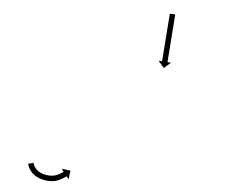

<svg xmlns="http://www.w3.org/2000/svg" viewBox="-64 -614 884 703"><g transform="rotate(-10 378.5 -262.5)"><path d="M21 -75.4C21 -76 21 -76.5 21 -77.1L1 -76.9C1 -76.3 1 -75.7 1 -75.1C1 -75.1 1 -75.1 1 -75C1 -75 1 -75 1 -75C1.1 -73.2 1.2 -71.4 1.3 -69.7C1.3 -69.7 1.3 -69.6 1.4 -69.5C1.4 -69.4 1.4 -69.3 1.4 -69.3C1.7 -66.6 2.1 -63.9 2.6 -61.2C2.6 -61.2 2.6 -61.1 2.7 -61C2.7 -60.9 2.7 -60.8 2.7 -60.8C3.5 -57.3 4.6 -53.9 5.8 -50.6C5.8 -50.6 5.8 -50.5 5.9 -50.3C6 -50.2 6 -50 6 -50C7.7 -46.2 9.6 -42.5 11.7 -38.9C11.7 -38.9 11.8 -38.7 11.9 -38.6C12 -38.5 12.1 -38.3 12.1 -38.3C14.8 -34.5 17.7 -30.8 20.9 -27.3C20.9 -27.3 21 -27.2 21.1 -27.1C21.2 -27 21.3 -26.9 21.3 -26.9C25 -23.4 28.8 -20.1 32.9 -17.1C32.9 -17.1 33 -17 33.1 -16.9C33.2 -16.8 33.4 -16.7 33.4 -16.7C37.8 -13.8 42.3 -11.1 47 -8.7C47 -8.7 47.1 -8.7 47.2 -8.6C47.3 -8.5 47.4 -8.5 47.4 -8.5C52.2 -6.3 57.2 -4.3 62.2 -2.6C62.2 -2.6 62.3 -2.6 62.4 -2.5C62.5 -2.5 62.6 -2.5 62.6 -2.5C67.5 -1 72.5 0.2 77.5 1.1C77.5 1.1 77.6 1.1 77.8 1.1C77.9 1.2 78.1 1.2 78.1 1.2C82.8 1.8 87.5 2 92.3 1.9C92.3 1.9 92.4 1.9 92.5 1.9C92.6 1.9 92.7 1.9 92.7 1.9C97 1.6 101.2 1.2 105.5 0.5C105.5 0.5 105.6 0.5 105.7 0.5C105.8 0.5 105.8 0.4 105.8 0.4C109.4 -0.2 113 -1 116.5 -2C116.5 -2 116.5 -2 116.6 -2C116.7 -2 116.7 -2 116.7 -2C119.4 -2.8 122.1 -3.7 124.8 -4.6C124.8 -4.6 124.8 -4.6 124.8 -4.6C124.9 -4.6 124.9 -4.7 124.9 -4.7C126.6 -5.3 128.3 -5.9 130 -6.6C130 -6.6 130 -6.6 130 -6.6C130.1 -6.6 130.1 -6.7 130.1 -6.7C130.7 -6.9 131.2 -7.1 131.8 -7.4L137 4.8L149.3 -25.6L118.9 -37.9L124 -25.8C123.5 -25.6 122.9 -25.3 122.4 -25.1C122.4 -25.1 122.4 -25.1 122.4 -25.1C122.5 -25.1 122.5 -25.1 122.5 -25.1C121 -24.5 119.5 -24 118 -23.4C118 -23.4 118 -23.4 118.1 -23.4C118.1 -23.5 118.2 -23.5 118.2 -23.5C115.8 -22.7 113.5 -21.9 111.1 -21.2C111.1 -21.2 111.2 -21.2 111.2 -21.3C111.3 -21.3 111.4 -21.3 111.4 -21.3C108.3 -20.5 105.2 -19.8 102.1 -19.2C102.1 -19.2 102.2 -19.2 102.3 -19.2C102.4 -19.3 102.5 -19.3 102.5 -19.3C98.8 -18.7 95.1 -18.3 91.4 -18.1C91.4 -18.1 91.5 -18.1 91.6 -18.1C91.7 -18.1 91.8 -18.1 91.8 -18.1C88 -18 84.3 -18.2 80.5 -18.7C80.5 -18.7 80.7 -18.6 80.8 -18.6C81 -18.6 81.1 -18.6 81.1 -18.6C76.8 -19.4 72.5 -20.4 68.2 -21.7C68.2 -21.7 68.3 -21.6 68.4 -21.6C68.6 -21.5 68.7 -21.5 68.7 -21.5C64.3 -23 60 -24.8 55.7 -26.7C55.7 -26.7 55.9 -26.6 56 -26.6C56.1 -26.5 56.2 -26.5 56.2 -26.5C52.2 -28.6 48.2 -30.9 44.4 -33.4C44.4 -33.4 44.5 -33.3 44.7 -33.2C44.8 -33.1 44.9 -33 44.9 -33C41.5 -35.6 38.3 -38.3 35.2 -41.3C35.2 -41.3 35.3 -41.2 35.4 -41C35.5 -40.9 35.7 -40.8 35.7 -40.8C33.1 -43.6 30.7 -46.6 28.6 -49.7C28.6 -49.7 28.6 -49.6 28.7 -49.4C28.8 -49.3 28.9 -49.1 28.9 -49.1C27.2 -52 25.7 -54.9 24.4 -58C24.4 -58 24.4 -57.8 24.5 -57.7C24.5 -57.5 24.6 -57.4 24.6 -57.4C23.6 -60 22.8 -62.7 22.2 -65.5C22.2 -65.5 22.2 -65.3 22.2 -65.2C22.2 -65.1 22.3 -65 22.3 -65C21.8 -67.2 21.5 -69.4 21.2 -71.6C21.2 -71.6 21.3 -71.5 21.3 -71.4C21.3 -71.3 21.3 -71.2 21.3 -71.2C21.2 -72.7 21.1 -74.1 21 -75.6C21 -75.6 21 -75.6 21 -75.5C21 -75.5 21 -75.4 21 -75.4ZM625.8 -520.2C626 -520.8 626.3 -521.4 626.5 -522L607.6 -528.6C607.4 -528 607.2 -527.4 606.9 -526.8C606.3 -525 605.7 -523.2 605.1 -521.5C604.1 -518.7 603.2 -516 602.2 -513.2C601 -509.6 599.7 -506.1 598.5 -502.5C597 -498.3 595.5 -494.1 594.1 -489.9C592.4 -485.2 590.8 -480.5 589.1 -475.8C587.4 -470.7 585.6 -465.7 583.9 -460.7C582.1 -455.5 580.3 -450.3 578.4 -445.1C576.6 -439.9 574.8 -434.7 573 -429.5C571.2 -424.5 569.5 -419.4 567.7 -414.4C566.1 -409.7 564.5 -405 562.8 -400.3C561.3 -396.1 559.9 -391.8 558.4 -387.6C557.2 -384.1 555.9 -380.5 554.7 -376.9C553.7 -374.2 552.7 -371.4 551.8 -368.7C551.2 -366.9 550.6 -365.2 549.9 -363.4C549.7 -362.8 549.5 -362.1 549.3 -361.5L536.8 -365.9L551.1 -336.3L580.6 -350.6L568.2 -354.9C568.4 -355.5 568.6 -356.2 568.8 -356.8C569.4 -358.6 570.1 -360.3 570.7 -362.1C571.6 -364.9 572.6 -367.6 573.5 -370.3C574.8 -373.9 576 -377.5 577.3 -381C578.8 -385.3 580.2 -389.5 581.7 -393.7C583.3 -398.4 585 -403.1 586.6 -407.8C588.4 -412.8 590.1 -417.9 591.9 -422.9C593.7 -428.1 595.5 -433.3 597.3 -438.5C599.1 -443.7 600.9 -448.9 602.8 -454.1C604.5 -459.1 606.3 -464.1 608 -469.2C609.7 -473.9 611.3 -478.6 613 -483.3C614.4 -487.5 615.9 -491.7 617.4 -495.9C618.6 -499.5 619.9 -503.1 621.1 -506.6C622.1 -509.4 623 -512.1 624 -514.9C624.6 -516.6 625.2 -518.4 625.8 -520.2Z"/></g></svg>

Font: FRB American Cursive Just Arrows Medium
Style: Italic
Weight: 500
Italic angle: -25°
Version: Version 2.0;Modular Font Editor K font №1